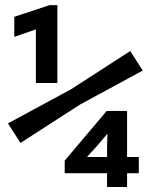

<svg xmlns="http://www.w3.org/2000/svg" viewBox="-20 -748 602 768"><path d="M209.5 -416H123.5V-630.4L37.1 -600.6V-680.7L178.2 -727.5H209.5ZM501 -543.9 550.8 -465.8 299.8 -329.6 62 -176.3 11.7 -254.4 263.7 -390.6ZM406.7 -304.2H488.3V-120.1H535.2V-55.2H488.3V0H408.2V-55.2H238.8V-105.5ZM329.6 -122.1V-120.1H408.2V-151.4L409.7 -210.9H407.7L371.1 -167.5Z"/></svg>

Font: Reddit Mono
Style: Bold
Weight: 700
Designer: Stephen Hutchings
Foundry: Reddit
Version: Version 1.009